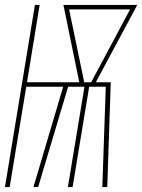

<svg xmlns="http://www.w3.org/2000/svg" viewBox="-26 -755 574 775"><path d="M-6 0 115 -735H134L83 -423H294L230 -735H528L361 -423H421L407 0H387L401 -405H334L267 0H248L315 -405H249L128 0H109L229 -405H80L13 0ZM342 -423 499 -717H253L314 -423Z"/></svg>

Font: Iosevka Term Curly Thin
Style: Italic
Weight: 100
Italic angle: -9°
Designer: Belleve Invis
Foundry: Belleve Invis
Version: Version 32.3.0